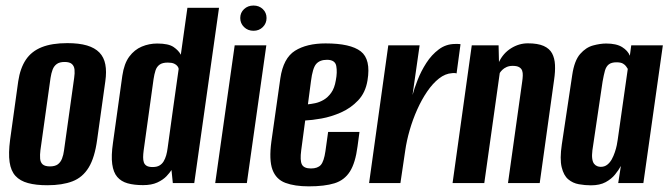

<svg xmlns="http://www.w3.org/2000/svg" viewBox="-20 -658 2403 690"><path d="M150 7.7Q109 7.7 80.6 -0.1Q52.1 -7.8 35.6 -25.8Q19.1 -43.8 14.5 -75.5Q9.9 -107.1 16.3 -155.7L45.5 -365.9Q52.6 -412.9 72.8 -443.2Q93 -473.5 129.7 -488.3Q166.4 -503 222 -503Q264 -503 292.5 -494.6Q320.9 -486.1 337.3 -469.2Q353.6 -452.2 358.5 -426.5Q363.5 -400.8 358.5 -365.9L329.2 -156.4Q320.5 -91.6 298.7 -56Q277 -20.4 240.5 -6.4Q204 7.7 150 7.7ZM159.5 -60Q177.5 -60 187.6 -67.3Q197.6 -74.6 202.9 -88Q208.1 -101.3 210.1 -117.7L246.5 -377.9Q249.1 -395 247.8 -407.9Q246.5 -420.7 238.3 -428Q230.2 -435.3 212.2 -435.3Q194.1 -435.3 184.1 -428Q174 -420.7 169.1 -407.9Q164.2 -395 161.6 -377.9L125.2 -117.7Q123.2 -101.3 124.2 -88Q125.2 -74.6 133.3 -67.3Q141.5 -60 159.5 -60Z M494.2 7.3Q462 7.3 438.7 0.8Q415.3 -5.8 401.4 -22.1Q387.4 -38.4 383.3 -68.2Q379.2 -98 386 -144.8L419.6 -385.9Q426 -429.5 444.6 -454.6Q463.3 -479.6 489.6 -490.6Q515.9 -501.6 545 -501.6Q585.3 -501.6 603.7 -489.1Q622.1 -476.5 629.8 -461.3L653.5 -630H767.1L678.1 0H601.1L596.3 -47Q590.3 -37.5 578.2 -24.6Q566 -11.8 545.4 -2.2Q524.8 7.3 494.2 7.3ZM528.5 -57.7Q543.7 -57.7 553 -63.2Q562.4 -68.7 568.1 -78.2Q573.8 -87.8 577.3 -100Q580.7 -112.1 582.4 -125.9Q592 -197.4 602.1 -268.5Q612.1 -339.6 622.1 -410.4Q621.8 -414.5 617.9 -420Q614 -425.5 605.7 -429.3Q597.4 -433.1 582.9 -433.1Q563.5 -433.1 553.3 -425.5Q543.1 -418 538.8 -404.6Q534.5 -391.3 531.9 -373.9L496.2 -116.7Q494.5 -103.5 494.4 -93Q494.3 -82.4 497 -74.4Q499.8 -66.5 507.1 -62.1Q514.4 -57.7 528.5 -57.7Z M753.4 0 823.4 -495H937.1L867.1 0ZM891 -547.4Q870.7 -547.4 857.1 -560.7Q843.4 -574 843.4 -593.2Q843.4 -612.5 857.1 -625.3Q870.7 -638.1 891 -638.1Q911.2 -638.1 924.5 -625.3Q937.9 -612.5 937.9 -593.2Q937.9 -574 924.5 -560.7Q911.2 -547.4 891 -547.4Z M1089.7 11.7Q1039.2 11.7 1005.7 -0.8Q972.2 -13.3 959.2 -48.1Q946.3 -83 955.3 -149.6L987.5 -376.8Q998.2 -449.2 1040.2 -475.6Q1082.2 -502 1150 -502Q1239.7 -502 1276.5 -473.4Q1313.3 -444.8 1300.7 -369Q1293.5 -325 1267 -297.2Q1240.6 -269.3 1205.4 -253.8Q1170.1 -238.3 1135.3 -232.1Q1100.5 -226 1076.8 -225L1062.5 -118Q1057.6 -81.5 1064.9 -67Q1072.2 -52.6 1097.5 -52.6Q1121.7 -52.6 1133 -65.3Q1144.2 -78.1 1149.5 -114.5L1159.2 -183.9H1271.9L1264.9 -131.9Q1257.2 -72.7 1237.6 -41.7Q1218 -10.6 1182.3 0.6Q1146.6 11.7 1089.7 11.7ZM1086.6 -283.1Q1097.6 -284.1 1112.7 -287.2Q1127.8 -290.3 1142.9 -299Q1158 -307.7 1170.1 -324.4Q1182.2 -341.1 1186.8 -369Q1192.6 -398.4 1188.5 -420.7Q1184.4 -443.1 1155.1 -443.1Q1129.5 -443.1 1116.4 -428.3Q1103.4 -413.5 1097.5 -366Z M1306.4 0 1375.4 -495H1488L1462.5 -316.5Q1468.8 -339.9 1481 -371Q1493.1 -402.1 1512.1 -431.7Q1531.1 -461.2 1557.1 -480.6Q1583 -500 1616 -500Q1620 -500 1626 -500Q1632 -500 1635 -499L1620.8 -394.1Q1618.8 -395.1 1614.3 -395.4Q1609.8 -395.8 1604.8 -395.1Q1580.2 -393.7 1557.5 -375.8Q1534.9 -358 1515.1 -329Q1495.3 -300 1479.3 -264.2Q1463.3 -228.4 1452.3 -190.3Q1441.3 -152.3 1436.3 -116.9L1419 0Z M1606.4 0 1675.4 -495H1771.8L1773.2 -435.1Q1788.2 -466.7 1816.6 -484.5Q1845.1 -502.3 1876.8 -502.3Q1912.6 -502.3 1933.8 -492.9Q1954.9 -483.4 1964.1 -466.1Q1973.3 -448.8 1974.5 -424.8Q1975.7 -400.8 1971.3 -371.3L1919.6 0H1805.6L1856.6 -364.4Q1858.3 -375.8 1858.7 -386.1Q1859.2 -396.3 1856.5 -404.1Q1853.7 -411.9 1845.7 -416.6Q1837.8 -421.3 1822.3 -421.3Q1809.8 -421.3 1800.4 -417Q1791 -412.7 1785.2 -406.9Q1779.3 -401.2 1776 -395.7L1720.4 0Z M2103.5 8Q2082.2 8 2060.4 4.1Q2038.6 0.3 2022.1 -13.6Q2005.6 -27.5 1998.5 -57.2Q1991.3 -86.8 1999 -138.7L2036.5 -388.8Q2044.1 -440.3 2065 -464.1Q2085.9 -487.9 2111.6 -494.7Q2137.3 -501.6 2158.5 -501.6Q2195.3 -501.6 2215.9 -488.7Q2236.5 -475.8 2243.5 -457.7L2248.5 -495H2362.1L2292.1 0H2201.7L2211.3 -61.6Q2203.3 -46.8 2190.3 -30.8Q2177.4 -14.8 2156.5 -3.4Q2135.6 8 2103.5 8ZM2139 -58.4Q2152.4 -58.4 2162.1 -65.9Q2171.8 -73.4 2178.5 -85.4Q2185.1 -97.5 2189.6 -111Q2194.2 -124.6 2196.6 -136.5Q2199 -148.5 2200 -156.5L2236.1 -410.4Q2234.1 -413.3 2230.5 -418.9Q2227 -424.5 2219 -429.3Q2211.1 -434.1 2195.6 -434.1Q2177.5 -434.1 2167.9 -426.6Q2158.3 -419.1 2154 -404Q2149.8 -388.9 2145.5 -364.7L2108.9 -117.6Q2106.6 -99.3 2108.4 -87.5Q2110.1 -75.6 2114.9 -69.5Q2119.7 -63.4 2126.1 -60.9Q2132.4 -58.4 2139 -58.4Z"/></svg>

Font: Alumni Sans Thin
Style: Italic
Weight: 100
Italic angle: -8°
Designer: Robert E. Leuschke
Foundry: Robert E. Leuschke
Version: Version 1.016